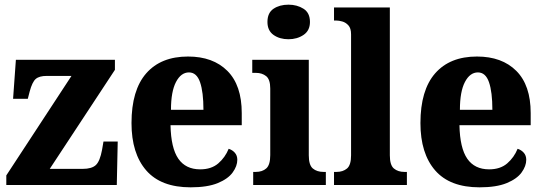

<svg xmlns="http://www.w3.org/2000/svg" viewBox="-20 -792 2328 822"><path d="M7 0V-41L286 -467H180Q148 -467 133 -454Q118 -441 107 -400L99 -369H36L48 -536H472V-493L193 -69H334Q373 -69 390.5 -85.5Q408 -102 417 -151L423 -186H484L480 0Z M796 10Q669 10 606 -62.5Q543 -135 543 -265Q543 -406 606 -478Q669 -550 785 -550Q892 -550 953.5 -488.5Q1015 -427 1015 -308V-256H710Q712 -158 743.5 -112.5Q775 -67 837 -67Q885 -67 914.5 -92.5Q944 -118 959 -155Q975 -150 985.5 -138Q996 -126 996 -108Q996 -81 976 -53.5Q956 -26 912 -8Q868 10 796 10ZM851 -322Q851 -398 836.5 -440Q822 -482 789 -482Q755 -482 733.5 -441Q712 -400 712 -322Z M1215 -624Q1177 -624 1151 -642.5Q1125 -661 1125 -698Q1125 -737 1151 -754.5Q1177 -772 1215 -772Q1252 -772 1279.5 -754.5Q1307 -737 1307 -698Q1307 -661 1279.5 -642.5Q1252 -624 1215 -624ZM1064 0V-56H1075Q1103 -56 1120 -71Q1137 -86 1137 -128V-413Q1137 -452 1119.5 -466Q1102 -480 1076 -480H1060V-536H1302V-127Q1302 -85 1319.5 -70.5Q1337 -56 1365 -56H1375V0Z M1410 0V-56H1421Q1448 -56 1465.5 -70.5Q1483 -85 1483 -127V-645Q1483 -671 1471.5 -683.5Q1460 -696 1445.5 -700Q1431 -704 1421 -704H1410V-760H1649V-127Q1649 -85 1666.5 -70.5Q1684 -56 1711 -56H1722V0Z M2033 10Q1906 10 1843 -62.5Q1780 -135 1780 -265Q1780 -406 1843 -478Q1906 -550 2022 -550Q2129 -550 2190.5 -488.5Q2252 -427 2252 -308V-256H1947Q1949 -158 1980.5 -112.5Q2012 -67 2074 -67Q2122 -67 2151.5 -92.5Q2181 -118 2196 -155Q2212 -150 2222.5 -138Q2233 -126 2233 -108Q2233 -81 2213 -53.5Q2193 -26 2149 -8Q2105 10 2033 10ZM2088 -322Q2088 -398 2073.5 -440Q2059 -482 2026 -482Q1992 -482 1970.5 -441Q1949 -400 1949 -322Z"/></svg>

Font: Noto Serif Myanmar SemiCondensed ExtraBold
Style: Regular
Weight: 800
Width: 4
Designer: Ben Mitchell and the Monotype Design Team
Foundry: Monotype Imaging Inc.
Version: Version 2.106; ttfautohint (v1.8.4.7-5d5b)